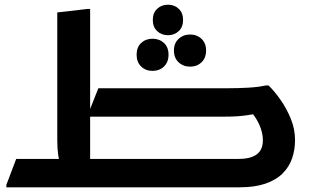

<svg xmlns="http://www.w3.org/2000/svg" viewBox="-20 -798 1333 818"><path d="M334 -121H997Q1032 -121 1055 -130Q1078 -139 1089 -156.5Q1100 -174 1100 -201Q1100 -234 1083.5 -269.5Q1067 -305 1040 -332L1102 -320Q1065 -312 1039.5 -308Q1014 -304 989.5 -302.5Q965 -301 932 -301H351L399 -422H950Q994 -422 1038 -424.5Q1082 -427 1112 -434H1124Q1149 -410 1175 -373Q1201 -336 1219 -292Q1237 -248 1237 -201Q1237 -160 1224.5 -123.5Q1212 -87 1184 -59Q1156 -31 1110.5 -15.5Q1065 0 1001 0H334ZM7 0V-10L49 -121H289L241 -97Q232 -110 228 -137.5Q224 -165 224 -202V-745L354 -760H364V-61L306 -121H502V-20L482 0ZM696 -648Q668 -648 649.5 -665.5Q631 -683 631 -713Q631 -743 649.5 -760.5Q668 -778 696 -778Q723 -778 741.5 -760.5Q760 -743 760 -713Q760 -683 741.5 -665.5Q723 -648 696 -648ZM790 -514Q761 -514 741 -532.5Q721 -551 721 -583Q721 -614 741 -632.5Q761 -651 790 -651Q819 -651 838.5 -632.5Q858 -614 858 -583Q858 -551 838.5 -532.5Q819 -514 790 -514ZM630 -496Q601 -496 581.5 -514.5Q562 -533 562 -565Q562 -597 581.5 -615Q601 -633 630 -633Q659 -633 678.5 -615Q698 -597 698 -565Q698 -533 678.5 -514.5Q659 -496 630 -496Z"/></svg>

Font: Kufam SemiBold
Style: Italic
Weight: 600
Italic angle: -11°
Designer: Artur Schmal
Foundry: Original Type
Version: Version 1.301; ttfautohint (v1.8.3)